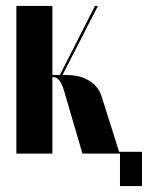

<svg xmlns="http://www.w3.org/2000/svg" viewBox="-20 -516 497 645"><path d="M194 -215Q186 -240 177 -248.5Q168 -257 159 -257H156V0H35V-496H156V-264H181L299 -496H309L190 -264H207Q220 -264 237 -261Q254 -258 270.5 -250Q287 -242 301 -227.5Q315 -213 322 -190L382 0H257ZM359 -6H457V109H383V0H359Z"/></svg>

Font: Moniqa Black Display
Style: Regular
Weight: 900
Designer: Rajesh Rajput
Foundry: Rajesh Rajput
Version: Version 1.000